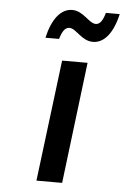

<svg xmlns="http://www.w3.org/2000/svg" viewBox="-51 -736 505 774"><g transform="rotate(5 201.0 -349.0)"><path d="M126 0H230L290 -491H187ZM112 -577H167C177 -610 188 -625 205 -625C233 -625 257 -577 304 -577C350 -577 385 -622 402 -698H346C337 -665 325 -650 309 -650C281 -650 256 -698 210 -698C164 -698 129 -653 112 -577Z"/></g></svg>

Font: Falling Sky
Style: CondObl
Weight: 400
Designer: Paul D. Hunt
Foundry: Adobe Systems Incorporated
Version: Version 1.02